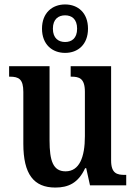

<svg xmlns="http://www.w3.org/2000/svg" viewBox="-20 -834 610 864"><path d="M273 -596C331 -596 376 -634 376 -705C376 -776 331 -814 273 -814C215 -814 169 -776 169 -705C169 -634 215 -596 273 -596ZM273 -645C244 -645 218 -661 218 -705C218 -749 244 -765 273 -765C302 -765 327 -749 327 -705C327 -661 302 -645 273 -645ZM229 10C287 10 332 -10 363 -77H368L385 0H548V-47H542C507 -47 480 -53 480 -112V-536H298V-489H301C336 -489 362 -482 362 -421V-221C362 -126 337 -63 275 -63C219 -63 203 -110 203 -202V-536H21V-489H24C65 -489 85 -478 85 -420V-187C85 -50 132 10 229 10Z"/></svg>

Font: Noto Serif Tamil Condensed SemiBold
Style: Regular
Weight: 600
Width: 3
Designer: Indian Type Foundry, Tom Grace, and the Monotype Design Team
Foundry: Monotype Imaging Inc.
Version: Version 2.004